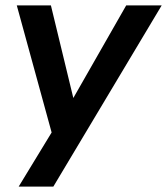

<svg xmlns="http://www.w3.org/2000/svg" viewBox="-20 -509 617 709"><path d="M49 180 186 -45 178 7 42 -489H168L260 -109H229L446 -489H577L177 180Z"/></svg>

Font: Nunito Sans 12pt
Style: Bold Italic
Weight: 700
Italic angle: -9°
Designer: Vernon Adams
Foundry: Vernon Adams
Version: Version 3.101;gftools[0.9.27]